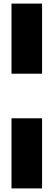

<svg xmlns="http://www.w3.org/2000/svg" viewBox="-20 -828 298 1068"><path d="M44 -418V-808H214V-418ZM44 220V-170H214V220Z"/></svg>

Font: Encode Sans Cnd Black
Style: Regular
Weight: 900
Width: 3
Designer: Multiple Designers
Foundry: Impallari Type
Version: Version 3.002; ttfautohint (v1.8.3) -l 8 -r 50 -G 200 -x 14 